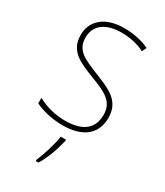

<svg xmlns="http://www.w3.org/2000/svg" viewBox="-190 -615 784 914"><g transform="rotate(30 202.0 -158.5)"><path d="M362 -130C362 -226 287 -251 207 -284C132 -315 76 -334 76 -407C76 -477 130 -513 215 -513C260 -513 310 -502 341 -484L353 -509C317 -526 269 -538 215 -538C110 -538 50 -485 50 -407C50 -317 116 -292 199 -259C277 -229 335 -206 335 -131C335 -59 291 -15 189 -15C134 -15 82 -29 38 -53V-23C70 -7 125 10 189 10C305 10 362 -44 362 -130ZM239 68V61H210C205 103 180 181 165 214V221H180C208 175 227 118 239 68Z"/></g></svg>

Font: Noto Sans Georgian SemiCondensed Thin
Style: Regular
Weight: 100
Width: 4
Designer: Monotype Design Team, Akaki Razmadze
Foundry: Google LLC
Version: Version 2.005